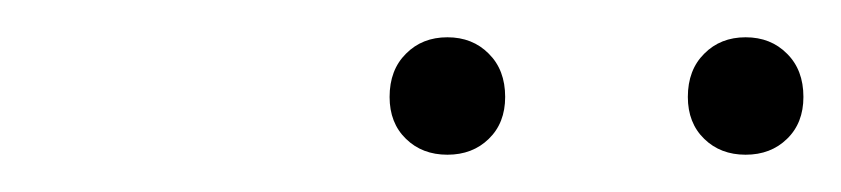

<svg xmlns="http://www.w3.org/2000/svg" viewBox="-20 -763 451 103"><path d="M380 -680Q366.5 -680 357.8 -688.5Q349 -697 349 -711Q349 -725.5 357.8 -734.2Q366.5 -743 380 -743Q393.5 -743 402.2 -734.2Q411 -725.5 411 -711Q411 -697 402.2 -688.5Q393.5 -680 380 -680ZM220 -680Q206.5 -680 197.8 -688.5Q189 -697 189 -711Q189 -725.5 197.8 -734.2Q206.5 -743 220 -743Q233.5 -743 242.2 -734.2Q251 -725.5 251 -711Q251 -697 242.2 -688.5Q233.5 -680 220 -680Z"/></svg>

Font: Encode Sans Cnd Th
Style: Regular
Weight: 100
Width: 3
Designer: Multiple Designers
Foundry: Impallari Type
Version: Version 3.002; ttfautohint (v1.8.3) -l 8 -r 50 -G 200 -x 14 